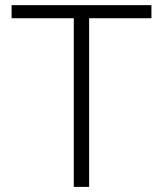

<svg xmlns="http://www.w3.org/2000/svg" viewBox="-20 -731 637 751"><path d="M572.3 -659.7H328.6V0H268.6V-659.7H25.4V-710.9H572.3Z"/></svg>

Font: RobotoInd Light
Style: Regular
Weight: 300
Designer: Google
Version: Version 2.001151; 2014